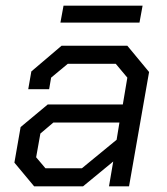

<svg xmlns="http://www.w3.org/2000/svg" viewBox="-20 -660 591 680"><path d="M31 -84 53 -210 149 -290H415L431 -385L390 -434H220L161 -385L154 -344H80L91 -407L198 -498H431L508 -405L437 0H366L381 -88L274 0H101ZM270 -64 393 -165 403 -226H169L123 -187L108 -103L141 -64ZM205 -640H485L474 -580H194Z"/></svg>

Font: Chakra Petch
Style: Italic
Weight: 400
Italic angle: -10°
Designer: Katatrad Aksorn Co.,Ltd.
Foundry: Cadson Demak Co.,Ltd.
Version: Version 1.000; ttfautohint (v1.6)